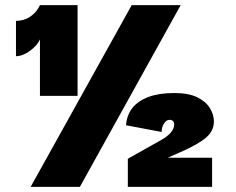

<svg xmlns="http://www.w3.org/2000/svg" viewBox="-20 -725 914 745"><path d="M491 -705H681L290 0H99ZM135 -353V-572Q125 -549 96.5 -528Q68 -507 42 -507V-644Q73 -644 97.5 -660.5Q122 -677 135 -705H281V-353ZM656 -364Q712 -364 745.5 -347.5Q779 -331 794.5 -305.5Q810 -280 810 -254Q810 -217 779.5 -191Q749 -165 681 -135L631 -113H803V0H476V-109L604 -181Q631 -196 643.5 -211.5Q656 -227 656 -243Q656 -251 651 -255.5Q646 -260 638 -260Q625 -260 616 -245Q607 -230 607 -213L469 -239Q472 -279 494 -306.5Q516 -334 556.5 -349Q597 -364 656 -364Z"/></svg>

Font: Parkinsans Light ExtraBold
Style: Regular
Weight: 800
Version: Version 1.000